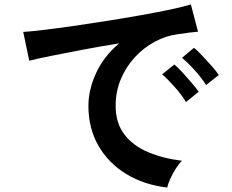

<svg xmlns="http://www.w3.org/2000/svg" viewBox="-20 -801 1040 860"><path d="M729 39Q625 27 545 -22Q465 -71 420.5 -149Q376 -227 376 -327Q376 -399 410.5 -474Q445 -549 514 -607Q434 -594 354.5 -579Q275 -564 210.5 -551Q146 -538 111 -529L84 -658Q117 -660 175.5 -667Q234 -674 307.5 -684.5Q381 -695 459.5 -707.5Q538 -720 611.5 -733Q685 -746 743.5 -758.5Q802 -771 835 -781L867 -659Q851 -658 828.5 -655Q806 -652 778 -648Q723 -641 673 -614Q623 -587 583.5 -544Q544 -501 521 -446Q498 -391 498 -327Q498 -250 537 -199Q576 -148 643.5 -119.5Q711 -91 795 -81Q780 -66 766 -43.5Q752 -21 742 1.5Q732 24 729 39ZM903 -420Q884 -451 852.5 -486Q821 -521 795 -542L849 -587Q864 -575 885.5 -552Q907 -529 928 -505.5Q949 -482 960 -465ZM813 -344Q794 -376 763 -411Q732 -446 706 -468L761 -512Q776 -500 797 -477Q818 -454 838.5 -430Q859 -406 870 -390Z"/></svg>

Font: Zen Kaku Gothic New
Style: Bold
Weight: 700
Designer: Yoshimichi Ohira
Foundry: Positype
Version: Version 1.002